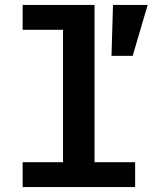

<svg xmlns="http://www.w3.org/2000/svg" viewBox="-20 -760 640 780"><path d="M580 -740C580 -740 439 -740 439 -740C439 -740 433 -533 433 -533C433 -533 519 -533 519 -533C519 -533 580 -740 580 -740ZM72 0C72 0 529 0 529 0C529 0 529 -101 529 -101C529 -101 364 -101 364 -101C364 -101 364 -740 364 -740C364 -740 72 -740 72 -740C72 -740 72 -639 72 -639C72 -639 236 -639 236 -639C236 -639 236 -101 236 -101C236 -101 72 -101 72 -101C72 -101 72 0 72 0Z"/></svg>

Font: IBM Plex Mono Mod
Style: SemiBold
Weight: 500
Designer: Mike Abbink, Paul van der Laan, Pieter van Rosmalen
Foundry: Bold Monday
Version: ""